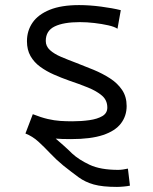

<svg xmlns="http://www.w3.org/2000/svg" viewBox="-20 -550 600 755"><path d="M440 185Q383 185 349 175.5Q315 166 289 147Q263 128 229 101Q201 78 177.5 53Q154 28 131 7Q108 -14 80 -25L109 -101Q142 -88 168 -82Q194 -76 217 -74.5Q240 -73 264 -73Q300 -73 331.5 -77.5Q363 -82 382.5 -93.5Q402 -105 402 -127Q402 -156 381 -174Q360 -192 325.5 -206Q291 -220 252 -233Q221 -244 191.5 -257Q162 -270 138 -287.5Q114 -305 100 -329.5Q86 -354 86 -388Q86 -429 108 -461Q130 -493 175.5 -511.5Q221 -530 291 -530Q332 -530 377.5 -524Q423 -518 455 -510L442 -437Q430 -445 405.5 -450.5Q381 -456 351.5 -459.5Q322 -463 294 -463Q230 -463 195 -446Q160 -429 160 -389Q160 -368 176.5 -353Q193 -338 220 -326.5Q247 -315 279 -303Q313 -290 348 -275.5Q383 -261 412.5 -242Q442 -223 460 -196.5Q478 -170 478 -133Q478 -94 455.5 -64.5Q433 -35 385 -19Q337 -3 259 -3Q237 -3 225 -3.5Q213 -4 199 -5Q214 8 231 23Q248 38 264 54Q290 78 332.5 98Q375 118 445 118Q453 118 464 116.5Q475 115 483 113L491 180Q483 182 467 183.5Q451 185 440 185Z"/></svg>

Font: Ubuntu Sans Mono
Style: Regular
Weight: 400
Monospace: yes
Designer: Dalton Maag Ltd
Foundry: Dalton Maag Ltd
Version: Version 1.006